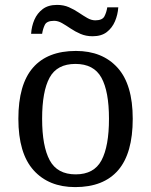

<svg xmlns="http://www.w3.org/2000/svg" viewBox="-20 -754 617 784"><path d="M287 10Q179 10 117 -59Q55 -128 55 -269Q55 -409 114.5 -477.5Q174 -546 290 -546Q398 -546 460 -477.5Q522 -409 522 -269Q522 -128 462.5 -59Q403 10 287 10ZM289 -42Q364 -42 394.5 -99.5Q425 -157 425 -269Q425 -381 394 -437Q363 -493 288 -493Q213 -493 182.5 -437Q152 -381 152 -269Q152 -157 183 -99.5Q214 -42 289 -42ZM358 -606Q331 -606 309 -615.5Q287 -625 268.5 -637.5Q250 -650 233.5 -659.5Q217 -669 201 -669Q171 -669 163 -652.5Q155 -636 152 -616H107Q109 -647 120.5 -673.5Q132 -700 154.5 -717Q177 -734 213 -734Q240 -734 261.5 -724.5Q283 -715 301.5 -702.5Q320 -690 336.5 -680.5Q353 -671 369 -671Q398 -671 406.5 -687.5Q415 -704 418 -724H463Q461 -694 449.5 -667Q438 -640 416 -623Q394 -606 358 -606Z"/></svg>

Font: Noto Serif Makasar
Style: Regular
Weight: 400
Designer: Sérgio Martins
Version: Version 1.001; ttfautohint (v1.8.4.7-5d5b)